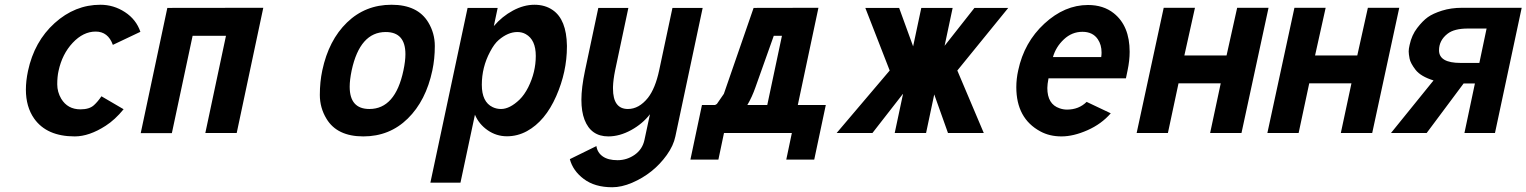

<svg xmlns="http://www.w3.org/2000/svg" viewBox="-20 -557 6392 804"><path d="M452.6 -369.1Q432.6 -424.8 380.6 -424.8Q328.6 -424.8 284.4 -377.7Q240.2 -330.6 225.1 -259.8Q219.7 -235.8 219.7 -203.9Q219.7 -171.9 236.3 -143.6Q263.2 -99.1 316.9 -99.1Q354.5 -99.1 373.5 -116.7Q389.2 -130.9 404.8 -153.8L497.6 -99.6Q461.4 -55.2 422.4 -30.3Q353.5 14.2 293 14.2Q175.8 14.2 123 -60.5Q88.4 -109.9 88.4 -181.6Q88.4 -217.8 97.2 -259.8Q123.5 -383.3 208.7 -460.2Q293.9 -537.1 400.4 -537.1Q456.1 -537.1 503.2 -506.3Q550.3 -475.6 567.9 -423.8Z M680.7 -523.9 1082.5 -524.4 971.2 0H839.8L926.3 -407.2H786.6L699.7 0.5H569.3Z M1452.6 -262.2Q1444.3 -222.2 1444.3 -193.8Q1444.3 -100.6 1526.9 -100.6Q1635.3 -100.6 1669.4 -262.2Q1677.7 -301.3 1677.7 -330.1Q1677.7 -422.9 1595.2 -422.9Q1487.3 -422.9 1452.6 -262.2ZM1329.6 -262.2Q1356.4 -388.7 1433.1 -462.9Q1509.8 -537.1 1619.4 -537.1Q1729 -537.1 1773.4 -463.4Q1800.8 -418 1800.8 -364.3Q1800.8 -310.5 1790.5 -262.2Q1763.7 -135.3 1687.5 -60.5Q1611.3 14.2 1501.5 14.2Q1391.6 14.2 1347.2 -59.6Q1319.3 -105.5 1319.3 -159.7Q1319.3 -213.9 1329.6 -262.2Z M1908.2 208H1782.2L1938 -523.9H2064L2047.9 -447.8Q2082.5 -488.3 2127.9 -512.7Q2173.3 -537.1 2218 -537.1Q2262.7 -537.1 2294.9 -514.6Q2352.1 -475.1 2354 -366.2V-361.8Q2354 -256.3 2309.1 -154.3Q2263.2 -49.8 2186.5 -7.8Q2147 13.7 2102.8 13.7Q2058.6 13.7 2022 -11.7Q1985.4 -37.1 1968.8 -76.7ZM2191.9 -191.4Q2223.6 -254.9 2223.6 -322.8Q2223.6 -390.6 2181.6 -414.1Q2166 -422.9 2146.5 -422.9Q2107.4 -422.9 2068.4 -389.6Q2049.8 -374 2032.2 -340.3Q1997.6 -275.4 1997.6 -202.1Q1997.6 -129.9 2043 -108.4Q2059.1 -100.6 2078.1 -100.6Q2114.7 -100.6 2155.8 -140.1Q2175.8 -159.7 2191.9 -191.4Z M2546.9 -186Q2546.9 -100.6 2609.4 -100.6Q2655.8 -100.6 2693.4 -147.5Q2724.1 -187 2740.2 -262.2L2795.9 -523.9H2922.4L2808.1 14.2Q2800.3 52.7 2772 92.3Q2716.3 169.9 2626.5 208.5Q2582.5 227.1 2543.9 227.1Q2470.7 227.1 2424.8 192.6Q2378.9 158.2 2366.2 109.4L2477.5 54.7Q2481.4 82 2503.9 97.9Q2526.4 113.8 2565.9 113.8Q2605.5 113.8 2638.2 90.8Q2670.4 67.9 2678.7 28.8L2701.7 -78.6Q2670.9 -38.6 2622.8 -12.2Q2574.7 14.2 2527.3 14.2Q2454.6 14.2 2427.7 -55.7Q2414.6 -89.8 2414.6 -139.6Q2414.6 -189.5 2429.7 -261.2L2485.4 -523.9H2611.3L2555.7 -261.7Q2547.9 -223.1 2546.9 -193.4Z M3389.6 111.3H3272.5L3295.9 0H3011.7L2988.3 111.3H2871.1L2919.4 -117.2H2974.1Q2977.1 -118.7 2981.9 -121.6L3011.2 -164.1L3135.7 -523.9L3407.2 -524.4L3320.8 -117.2H3438ZM3192.9 -117.2 3254.4 -407.2H3220.2L3143.6 -191.9Q3129.4 -150.9 3109.4 -117.2Z M3726.6 0 3761.2 -162.6 3760.7 -163.6 3633.3 0H3483.4L3705.6 -261.7L3603.5 -523.9H3745.1L3803.7 -362.8L3837.9 -523.9H3969.2L3935.5 -365.2L4060.5 -523.9H4202.1L3988.8 -261.7L4099.6 0H3949.7L3892.1 -161.6L3857.9 0Z M4389.2 -317.9H4591.3Q4592.8 -328.1 4592.8 -336.9Q4592.8 -369.6 4577.1 -392.6Q4556.2 -423.8 4512.5 -423.8Q4468.8 -423.8 4435.1 -392.3Q4401.4 -360.8 4389.2 -317.9ZM4448.2 -98.1Q4497.6 -98.1 4530.3 -130.4L4631.3 -82.5Q4592.3 -37.6 4533.7 -11.7Q4475.1 14.2 4425 14.2Q4375 14.2 4336.4 -6.8Q4235.8 -61 4235.8 -191.9Q4235.8 -226.6 4243.7 -262.2Q4268.6 -379.9 4353.3 -458Q4438 -536.1 4536.1 -536.1Q4600.6 -536.1 4644 -501.5Q4710.4 -448.7 4710.4 -340.3Q4710.4 -303.2 4701.7 -262.2L4694.8 -229H4370.6Q4365.7 -203.1 4365.7 -188.5Q4365.7 -120.6 4417 -103.5Q4432.1 -98.1 4448.2 -98.1Z M4853 -524.4H4983.9L4939.5 -324.7H5116.2L5160.6 -524.4H5292L5178.7 0H5047.4L5091.8 -208H4915L4870.6 0H4739.7Z M5400.4 -524.4H5531.2L5486.8 -324.7H5663.6L5708 -524.4H5839.4L5726.1 0H5594.7L5639.2 -208H5462.4L5418 0H5287.1Z M6240.2 0H6112.3L6156.2 -207.5H6108.9L5954.1 0H5804.7L5982.9 -220.2Q5929.2 -236.8 5907.7 -264.6Q5886.2 -292.5 5882.6 -311.8Q5878.9 -331.1 5878.9 -341.8Q5878.9 -352.5 5882.8 -369.1Q5891.6 -410.2 5914.6 -439.9Q5937.5 -469.7 5959 -485.1Q5980.5 -500.5 6018.6 -512.5Q6056.6 -524.4 6102.5 -524.4H6352.1ZM6174.8 -293.5 6205.1 -437.5H6126.5Q6069.8 -437.5 6042 -416Q6005.9 -388.2 6005.9 -346.2Q6005.9 -293.5 6096.2 -293.5Z"/></svg>

Font: Tuffy
Style: BoldItalic
Weight: 700
Italic angle: -12°
Designer: Thatcher Ulrich, Karoly Barta, Michael Everson
Version: Version 001.271